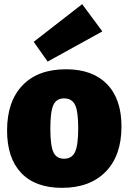

<svg xmlns="http://www.w3.org/2000/svg" viewBox="-20 -888 618 923"><path d="M564 -280Q564 -140 488 -62.5Q412 15 278 15Q150 15 82 -56.5Q14 -128 14 -261Q14 -400 88 -477.5Q162 -555 297 -555Q425 -555 494.5 -483.5Q564 -412 564 -280ZM222 -270Q222 -189 236.5 -157Q251 -125 288 -125Q326 -125 341 -158Q356 -191 356 -272Q356 -352 341 -383.5Q326 -415 288 -415Q251 -415 236.5 -383Q222 -351 222 -270ZM472 -737 209 -592 142 -687 375 -868Z"/></svg>

Font: Bitter Pro Black
Style: Regular
Weight: 900
Designer: Sol Matas, and Bitter project Authors
Foundry: Sol Matas
Version: Version 1.010